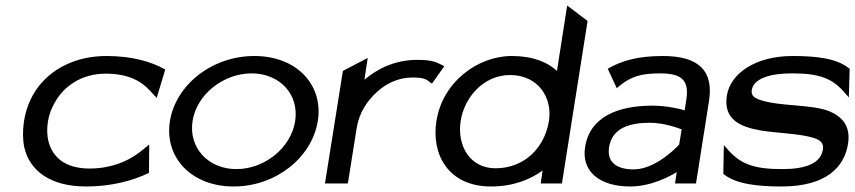

<svg xmlns="http://www.w3.org/2000/svg" viewBox="-20 -665 3100 696"><path d="M67 -226C62 -192 62 -160 68 -131C87 -48 160 11 292 11C386 11 463 -11 517 -37L520 -38L521 -141L486 -113C440 -78 380 -54 303 -54C278 -54 253 -58 232 -66C174 -88 141 -145 154 -226C158 -251 167 -273 179 -294C212 -353 276 -398 363 -398C440 -398 489 -374 522 -338L548 -310L579 -413L577 -414C531 -440 461 -462 367 -462C326 -462 288 -456 252 -444C157 -411 85 -338 67 -226Z M596 -226C575 -95 673 11 827 11C981 11 1111 -95 1132 -226C1153 -357 1056 -462 902 -462C748 -462 617 -357 596 -226ZM678 -226C693 -323 790 -399 892 -399C994 -399 1065 -323 1050 -226C1035 -129 939 -52 837 -52C735 -52 663 -129 678 -226Z M1158 0H1241L1273 -201C1282 -257 1312 -301 1347 -332C1377 -360 1422 -384 1474 -384C1519 -384 1525 -378 1541 -365L1546 -362L1590 -424L1587 -427C1562 -439 1550 -448 1492 -448C1411 -448 1347 -415 1301 -376L1313 -455L1223 -408Z M1562 -226C1543 -108 1603 11 1760 11C1840 11 1902 -14 1947 -47L1940 0H2017L2110 -589L2036 -645L1999 -408C1965 -439 1914 -462 1835 -462C1712 -462 1584 -368 1562 -226ZM1650 -227C1663 -311 1732 -393 1829 -393C1931 -393 1983 -311 1970 -227C1954 -128 1880 -55 1776 -55C1684 -55 1636 -136 1650 -227Z M2101 -132C2087 -45 2152 11 2264 11C2340 11 2407 -25 2433 -41L2427 0H2503L2550 -298C2568 -409 2512 -462 2383 -462C2290 -462 2233 -444 2187 -418L2183 -416L2216 -345L2221 -350C2267 -389 2306 -399 2373 -399C2450 -399 2479 -375 2468 -304L2462 -265C2446 -270 2398 -282 2345 -282C2219 -282 2118 -241 2101 -132ZM2188 -132C2199 -201 2263 -220 2335 -220C2387 -220 2438 -201 2451 -196L2442 -141C2432 -130 2356 -51 2277 -51C2216 -51 2179 -76 2188 -132Z M2615 -319C2601 -232 2663 -205 2738 -192C2799 -182 2879 -181 2930 -165C2952 -158 2967 -147 2963 -123C2955 -72 2899 -52 2816 -52C2715 -52 2662 -69 2613 -129L2604 -139L2602 -35L2603 -34C2648 3 2729 11 2813 11C2977 11 3041 -61 3054 -143C3065 -211 3030 -243 2986 -262C2922 -287 2812 -279 2741 -301C2718 -308 2702 -316 2705 -338C2712 -382 2775 -399 2850 -399C2951 -399 2999 -382 3048 -322L3057 -312L3060 -416L3058 -417C3013 -454 2937 -462 2853 -462C2715 -462 2627 -396 2615 -319Z"/></svg>

Font: Charger Sport
Style: DfBdExtObl
Weight: 400
Designer: Jasper
Foundry: Cannot Into Space Fonts
Version: Version 1.1